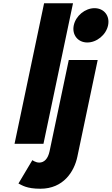

<svg xmlns="http://www.w3.org/2000/svg" viewBox="-20 -880 684 1175"><path d="M558.5 -830C500.5 -830 443.6 -783 431.4 -725C419.3 -667 456.4 -620 514.4 -620C572.4 -620 629.3 -667 641.4 -725C653.6 -783 616.5 -830 558.5 -830ZM400.9 -513H577.9L453.4 79C434.3 170 368.2 275 227.2 275C143.2 275 115.6 254 92.9 243L178 100C178 100 197.8 115 219.8 115C249.8 115 273.4 93 283.5 45ZM69 0H246L426.8 -860H249.8Z"/></svg>

Font: Hussar
Style: BdOblTwo
Weight: 700
Foundry: Cannot Into Space Fonts
Version: Version 2.00